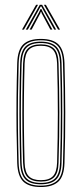

<svg xmlns="http://www.w3.org/2000/svg" viewBox="-20 -766 337 792"><path d="M148.5 5.5Q99.2 5.5 76 -17.1Q52.8 -39.8 51 -93.5Q49 -162 48.2 -228.6Q47.5 -295.2 48.1 -363.8Q48.8 -432.2 51 -506Q52.8 -560.8 76.2 -583.1Q99.8 -605.5 148.5 -605.5Q199.2 -605.5 221.8 -582.1Q244.2 -558.8 246 -505.8Q249 -404 249.2 -303.1Q249.5 -202.2 246 -93.2Q244.2 -38.2 220.2 -16.4Q196.2 5.5 148.5 5.5ZM148.5 -0.2Q192.5 -0.2 215.4 -20.4Q238.2 -40.5 239.8 -93.2Q243.2 -203.5 243.1 -302.8Q243 -402 239.8 -505.2Q238.5 -556.2 217 -578Q195.5 -599.8 148.5 -599.8Q103 -599.8 80.8 -578.6Q58.5 -557.5 57 -505Q55 -439.2 54.2 -373Q53.5 -306.8 54.1 -237.5Q54.8 -168.2 57 -93.5Q58.5 -41 81.2 -20.6Q104 -0.2 148.5 -0.2ZM148.5 -5.8Q104.2 -5.8 84.5 -26.4Q64.8 -47 63.2 -94.5Q61.2 -162.5 60.5 -230Q59.8 -297.5 60.4 -366Q61 -434.5 63.2 -505Q64.8 -553.5 84.9 -573.9Q105 -594.2 148.5 -594.2Q191.2 -594.2 211.8 -574.1Q232.2 -554 233.8 -505.8Q235.8 -438.2 236.5 -371.5Q237.2 -304.8 236.6 -236.1Q236 -167.5 233.8 -94.2Q232.5 -46.2 212.2 -26Q192 -5.8 148.5 -5.8ZM148.5 -11.5Q188.8 -11.5 207.5 -30.4Q226.2 -49.2 227.8 -94.5Q230.8 -195.8 230.9 -296.8Q231 -397.8 227.8 -504.5Q226.2 -550.2 207.5 -569.4Q188.8 -588.5 148.5 -588.5Q108 -588.5 89.4 -569.4Q70.8 -550.2 69.2 -504.8Q67.2 -439.8 66.5 -373.4Q65.8 -307 66.4 -237.9Q67 -168.8 69.2 -94.5Q70.8 -48.8 89.8 -30.1Q108.8 -11.5 148.5 -11.5ZM148.5 -17Q113.2 -17 95 -33.9Q76.8 -50.8 75.2 -94.5Q73.2 -164.8 72.5 -232.1Q71.8 -299.5 72.5 -366.9Q73.2 -434.2 75.2 -504.5Q76.8 -548 94.5 -565.5Q112.2 -583 148.5 -583Q183.8 -583 202.1 -566Q220.5 -549 221.5 -504.5Q224.5 -404 224.8 -303.5Q225 -203 221.5 -94.8Q220.5 -51.5 202.4 -34.2Q184.2 -17 148.5 -17ZM148.5 -22.8Q183 -22.8 198.6 -39.5Q214.2 -56.2 215.5 -95Q218.5 -198 218.6 -297.2Q218.8 -396.5 215.5 -504.5Q214.2 -544.2 198.2 -560.8Q182.2 -577.2 148.5 -577.2Q114 -577.2 98.4 -560.2Q82.8 -543.2 81.5 -504.2Q79.5 -433.8 78.8 -366.9Q78 -300 78.8 -233Q79.5 -166 81.5 -94.8Q82.8 -55.5 98.8 -39.1Q114.8 -22.8 148.5 -22.8ZM70.8 -644 128.8 -746.2H136.8L78.8 -644ZM86.5 -644 144.2 -746.2H153.8L211.5 -644H203.5L156 -729L150.5 -739.5H147.8L142 -729L94.8 -644ZM102.2 -644 141.5 -716.2 147.2 -728.8H150.8L156.5 -716.2L196 -644H187.8L152 -711L150.2 -717H148L146.2 -711L110.5 -644ZM219.5 -644 161.2 -746.2H169.2L227.5 -644Z"/></svg>

Font: Big Shoulders Inline Display Thin ExtraLight
Style: Regular
Weight: 250
Version: Version 2.002